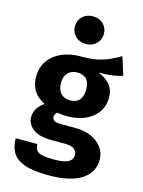

<svg xmlns="http://www.w3.org/2000/svg" viewBox="-151 -916 917 1229"><g transform="rotate(15 307.5 -301.5)"><path d="M555.4 -631.8 593.3 -512.8Q564.6 -501.5 526.2 -496.4Q487.7 -491.3 436.4 -491.3Q487.7 -469.2 514.6 -436.7Q541.5 -404.1 541.5 -351.3Q541.5 -298.5 513.3 -257.2Q485.1 -215.9 433.3 -192.3Q381.5 -168.7 310.8 -168.7Q276.9 -168.7 247.7 -174.9Q239 -170.3 234.4 -161.5Q229.7 -152.8 229.7 -143.6Q229.7 -130.8 240.3 -120.5Q250.8 -110.3 289.7 -110.3H379Q442.6 -110.3 489 -89.7Q535.4 -69.2 561 -33.8Q586.7 1.5 586.7 47.2Q586.7 130.8 513.3 179Q440 227.2 295.4 227.2Q190.8 227.2 133.6 205.9Q76.4 184.6 54.1 145.4Q31.8 106.2 31.8 52.3H175.4Q175.4 75.9 184.9 91Q194.4 106.2 221.3 113.3Q248.2 120.5 299.5 120.5Q351.3 120.5 378.5 112.3Q405.6 104.1 415.6 90Q425.6 75.9 425.6 58.5Q425.6 34.4 406.7 19.5Q387.7 4.6 346.7 4.6H260Q171.8 4.6 131.8 -27.9Q91.8 -60.5 91.8 -104.1Q91.8 -134.4 107.9 -161.5Q124.1 -188.7 153.3 -207.2Q101 -234.9 78.5 -272.6Q55.9 -310.3 55.9 -363.1Q55.9 -424.6 87.2 -469Q118.5 -513.3 173.6 -537.4Q228.7 -561.5 299.5 -561.5Q360.5 -560.5 405.6 -570Q450.8 -579.5 486.7 -596.2Q522.6 -612.8 555.4 -631.8ZM303.6 -456.4Q265.1 -456.4 242.6 -432.1Q220 -407.7 220 -365.1Q220 -320 243.1 -295.9Q266.2 -271.8 303.6 -271.8Q386.7 -271.8 386.7 -367.2Q386.7 -456.4 303.6 -456.4ZM308.7 -829.7Q350.8 -829.7 377.4 -803.6Q404.1 -777.4 404.1 -738.5Q404.1 -699.5 377.4 -673.1Q350.8 -646.7 308.7 -646.7Q266.2 -646.7 239.2 -673.1Q212.3 -699.5 212.3 -738.5Q212.3 -777.4 239.2 -803.6Q266.2 -829.7 308.7 -829.7Z"/></g></svg>

Font: FiraCode Nerd Font
Style: Bold
Weight: 700
Designer: Carrois Corporate, Edenspiekermann AG, Nikita Prokopov
Foundry: Carrois Corporate, Edenspiekermann AG, Nikita Prokopov
Version: Version 6.002;Nerd Fonts 2.1.0